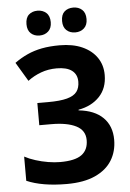

<svg xmlns="http://www.w3.org/2000/svg" viewBox="-61 -962 688 1015"><g transform="rotate(-5 283.0 -454.0)"><path d="M501.5 -547.4Q501.5 -477.1 459.7 -432.9Q418 -388.7 347.7 -376V-372.6Q432.1 -363.8 476.8 -319.3Q521.5 -274.9 521.5 -201.7Q521.5 -140.1 492.2 -92.5Q462.9 -44.9 403.1 -17.6Q343.3 9.8 252 9.8Q186 9.8 133.1 0.7Q80.1 -8.3 39.6 -25.9V-154.3Q64.9 -140.6 97.4 -130.4Q129.9 -120.1 163.8 -114.5Q197.8 -108.9 227.1 -108.9Q306.2 -108.9 341.3 -134.8Q376.5 -160.6 376.5 -212.4Q376.5 -264.2 329.1 -288.3Q281.7 -312.5 196.8 -312.5H133.8V-430.2H190.9Q254.9 -430.2 291.7 -440.2Q328.6 -450.2 344 -470.9Q359.4 -491.7 359.4 -523.9Q359.4 -562.5 332 -583.3Q304.7 -604 251.5 -604Q206.5 -604 168 -589.8Q129.4 -575.7 97.2 -551.3L37.1 -651.9Q70.3 -675.8 105.7 -691.9Q141.1 -708 182.9 -716.1Q224.6 -724.1 277.3 -724.1Q347.2 -724.1 397.2 -701.7Q447.3 -679.2 474.4 -639.6Q501.5 -600.1 501.5 -547.4ZM112.8 -850.1Q112.8 -884.3 130.9 -900.4Q148.9 -916.5 176.8 -916.5Q204.6 -916.5 223.1 -899.9Q241.7 -883.3 241.7 -850.1Q241.7 -818.4 223.1 -801.5Q204.6 -784.7 176.8 -784.7Q148.9 -784.7 130.9 -801.3Q112.8 -817.9 112.8 -850.1ZM301.8 -850.1Q301.8 -884.3 319.8 -900.4Q337.9 -916.5 366.7 -916.5Q394.5 -916.5 413.1 -899.9Q431.6 -883.3 431.6 -850.1Q431.6 -818.4 413.1 -801.5Q394.5 -784.7 366.7 -784.7Q337.9 -784.7 319.8 -801.5Q301.8 -818.4 301.8 -850.1Z"/></g></svg>

Font: Open Sans SemiCondensed
Style: Bold
Weight: 700
Width: 4
Designer: Monotype Design Team
Foundry: Monotype Imaging Inc.
Version: Version 3.003